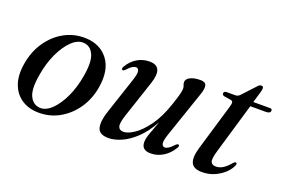

<svg xmlns="http://www.w3.org/2000/svg" viewBox="-78 -786 1534 1040"><g transform="rotate(20 688.5 -265.5)"><path d="M297.5 -457Q382 -454.5 427.5 -395Q473 -335.5 456 -232Q444.5 -162 407 -107Q369.5 -52 313.5 -20.5Q257.5 11 191 9.5Q136.5 8.5 96.5 -17.8Q56.5 -44 38.2 -93.2Q20 -142.5 31.5 -212.5Q43.5 -286 81.8 -342Q120 -398 176 -428.5Q232 -459 297.5 -457ZM192.5 -17.5Q227.5 -16 261.2 -49.2Q295 -82.5 320.5 -138Q346 -193.5 357 -259Q372.5 -344.5 354.5 -385.5Q336.5 -426.5 297.5 -429.5Q262 -432.5 227.8 -399.5Q193.5 -366.5 167.2 -310Q141 -253.5 130 -186Q114.5 -98.5 133.8 -59.2Q153 -20 192.5 -17.5Z M968 -87Q975.5 -83.5 967 -68.5Q945.5 -32 911.8 -11.2Q878 9.5 840.5 9.5Q787.5 9.5 787.5 -36.5Q787.5 -58 799.5 -91Q811.5 -124 827 -165Q791 -100.5 750 -62.2Q709 -24 669.2 -7.2Q629.5 9.5 597 9.5Q542.5 9.5 533.8 -27Q525 -63.5 546 -125L614 -329.5Q628.5 -372 624.5 -387.2Q620.5 -402.5 607.5 -402.5Q598 -402.5 586.5 -395.5Q575 -388.5 558.5 -370Q548.5 -360 542.5 -363Q534.5 -366.5 543 -383Q563 -417 595 -436.8Q627 -456.5 667 -456.5Q749 -456.5 713.5 -350L643 -138.5Q626 -88 632 -69Q638 -50 662.5 -50Q687 -50 722.8 -73.8Q758.5 -97.5 795.5 -148Q832.5 -198.5 859.5 -278Q875.5 -324.5 881 -346.5Q886.5 -368.5 886.5 -380Q886.5 -391 882.8 -398.2Q879 -405.5 879 -416Q879 -433.5 900.8 -445Q922.5 -456.5 960 -456.5Q988 -456.5 993.2 -438.8Q998.5 -421 985.5 -384L896 -122.5Q881 -79.5 884.5 -63.2Q888 -47 901.5 -47Q911 -47 922.5 -54.2Q934 -61.5 952 -80.5Q962 -90 968 -87Z M1150 -411.5 1109 -418Q1098.5 -421.5 1098.5 -431Q1098.5 -443.5 1116 -443.5H1164.5Q1179 -443.5 1190.5 -455.5L1261 -531.5Q1268.5 -541 1280 -541Q1291.5 -541 1291.5 -529Q1291.5 -521.5 1287 -505L1268.5 -442.5H1365Q1377 -442.5 1377 -432.5Q1377 -415.5 1351 -415.5H1261L1175 -123Q1161 -75.5 1167.8 -60Q1174.5 -44.5 1196.5 -44.5Q1217 -44.5 1236.5 -56.2Q1256 -68 1278 -94.5Q1285.5 -103 1291 -102.5Q1300 -102 1297 -90.5Q1289 -67 1266 -44Q1243 -21 1209.5 -5.8Q1176 9.5 1136 9.5Q1087.5 9.5 1074 -19.2Q1060.5 -48 1078 -107.5L1157.5 -375Q1163 -394 1161.5 -401.5Q1160 -409 1150 -411.5Z"/></g></svg>

Font: Fraunces 72pt
Style: Italic
Weight: 400
Italic angle: -16°
Version: Version 1.000;[b76b70a41]